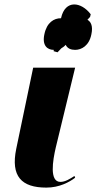

<svg xmlns="http://www.w3.org/2000/svg" viewBox="-20 -844 439 874"><path d="M242 -606 259 -624C266 -628 273 -633 279 -640C287 -623 303 -617 322 -617C351 -617 386 -636 396 -688C404 -725 394 -745 378 -754L390 -767L393 -779C350 -836 277 -847 258 -762V-761C257 -761 257 -761 257 -761C226 -761 193 -742 182 -688C171 -637 195 -617 225 -617L224 -611ZM191 10C250 10 296 -15 322 -35L319 -43C299 -30 277 -16 255 -16C204 -16 220 -113 234 -173L322 -536H131L54 -167C28 -41 78 10 191 10Z"/></svg>

Font: Noto Serif Display SemiCondensed Black
Style: Italic
Weight: 900
Width: 4
Italic angle: -12°
Designer: Monotype Design Team
Foundry: Monotype Imaging Inc.
Version: Version 2.009